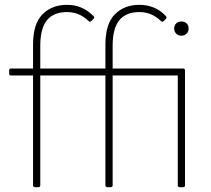

<svg xmlns="http://www.w3.org/2000/svg" viewBox="-20 -776 875 796"><path d="M125 0Q117 0 117 -8V-463H26Q18 -463 18 -471V-484Q18 -492 26 -492H117V-591Q117 -677 156 -716.5Q195 -756 258 -756Q322 -756 368 -709Q374 -704 367 -697L359 -689Q353 -683 347 -689Q309 -726 258 -726Q202 -726 174.5 -692Q147 -658 147 -586V-492H417V-591Q417 -677 456 -716.5Q495 -756 558 -756Q590 -756 618 -744.5Q646 -733 668 -709Q673 -703 667 -697L659 -689Q653 -683 647 -689Q609 -726 558 -726Q502 -726 474.5 -692Q447 -658 447 -586V-492H739Q747 -492 747 -484V-8Q747 0 739 0H725Q717 0 717 -8V-463H447V-8Q447 0 439 0H425Q417 0 417 -8V-463H147V-8Q147 0 139 0ZM732 -628Q719 -628 710.5 -636.5Q702 -645 702 -658Q702 -671 710.5 -679Q719 -687 732 -687Q745 -687 753.5 -679Q762 -671 762 -658Q762 -645 753.5 -636.5Q745 -628 732 -628Z"/></svg>

Font: LINE Seed Sans App Thin
Style: Regular
Weight: 250
Designer: LINE VX Design & Dalton Maag Ltd & Sandoll Inc
Foundry: Dalton Maag Ltd
Version: Version 1.003